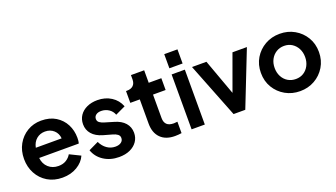

<svg xmlns="http://www.w3.org/2000/svg" viewBox="-65 -1261 3128 1788"><g transform="rotate(-20 1499.5 -366.5)"><path d="M319 12Q402 12 464.5 -25.5Q527 -63 552 -121L446 -173Q428 -142 396.5 -122.5Q365 -103 320 -103Q261 -103 221 -139Q181 -175 175 -235H567Q571 -246 572.5 -260.5Q574 -275 574 -290Q574 -363 543 -423Q512 -483 453 -519.5Q394 -556 309 -556Q233 -556 171.5 -519Q110 -482 74.5 -418.5Q39 -355 39 -273Q39 -194 74 -129Q109 -64 172 -26Q235 12 319 12ZM309 -448Q361 -448 395.5 -416.5Q430 -385 434 -335H178Q189 -389 224.5 -418.5Q260 -448 309 -448Z M880 12Q942 12 988 -9Q1034 -30 1060 -67.5Q1086 -105 1086 -154Q1086 -211 1050 -252Q1014 -293 946 -312L859 -338Q831 -346 813 -359Q795 -372 795 -395Q795 -419 814 -434Q833 -449 866 -449Q907 -449 940.5 -427Q974 -405 987 -368L1087 -415Q1062 -481 1003 -518.5Q944 -556 867 -556Q808 -556 762.5 -535Q717 -514 691.5 -476.5Q666 -439 666 -389Q666 -333 701.5 -292Q737 -251 806 -231L895 -206Q921 -199 939.5 -185.5Q958 -172 958 -149Q958 -122 936.5 -106.5Q915 -91 880 -91Q834 -91 797 -117Q760 -143 738 -189L640 -142Q664 -72 728.5 -30Q793 12 880 12Z M1435 6Q1468 6 1500 1V-112Q1481 -109 1465 -109Q1417 -109 1395 -131Q1373 -153 1373 -194V-427H1498V-544H1373V-668H1242V-626Q1242 -586 1220 -565Q1198 -544 1158 -544H1148V-427H1242V-187Q1242 -96 1292.5 -45Q1343 6 1435 6Z M1600 -605H1731V-745H1600ZM1600 0H1731V-544H1600Z M2016 0H2132L2346 -544H2203L2074 -189L1945 -544H1802Z M2674 12Q2753 12 2818 -24.5Q2883 -61 2922 -125.5Q2961 -190 2961 -272Q2961 -354 2922.5 -418Q2884 -482 2819 -519Q2754 -556 2674 -556Q2593 -556 2528 -519Q2463 -482 2424.5 -418Q2386 -354 2386 -272Q2386 -190 2424.5 -126Q2463 -62 2528.5 -25Q2594 12 2674 12ZM2674 -108Q2630 -108 2595.5 -129Q2561 -150 2541.5 -187.5Q2522 -225 2522 -272Q2522 -319 2541.5 -356Q2561 -393 2595.5 -414.5Q2630 -436 2674 -436Q2718 -436 2751.5 -414.5Q2785 -393 2804.5 -356Q2824 -319 2824 -272Q2824 -225 2804.5 -187.5Q2785 -150 2751.5 -129Q2718 -108 2674 -108Z"/></g></svg>

Font: Plus Jakarta Sans
Style: Bold
Weight: 700
Designer: Gumpita Rahayu
Foundry: Tokotype
Version: Version 2.004; ttfautohint (v1.8.3)